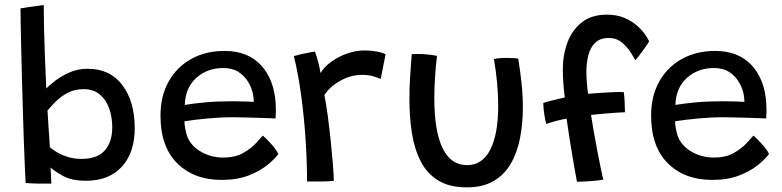

<svg xmlns="http://www.w3.org/2000/svg" viewBox="-20 -742 3200 786"><path d="M85 7Q84 -10.5 82 -52.2Q80 -94 78 -151.5Q76 -209 74 -275Q72 -341 70.2 -407.8Q68.5 -474.5 67 -534.2Q65.5 -594 64.8 -639.5Q64 -685 64 -707.5Q70.5 -709 97.8 -713Q125 -717 159 -721.5Q159 -685 160.2 -628.2Q161.5 -571.5 164 -506.5Q166.5 -441.5 169.5 -380Q179 -390 203.2 -409.2Q227.5 -428.5 262.5 -444.5Q297.5 -460.5 338.5 -460.5Q430.5 -460.5 481 -393.5Q531.5 -326.5 531.5 -217.5Q531.5 -117 478.8 -59.5Q426 -2 331.5 -2Q273.5 -2 237.2 -22.2Q201 -42.5 187 -56.5Q188 -42 189 -20.5Q190 1 190 9.5Q165.5 10 135.2 9.5Q105 9 85 7ZM184 -139.5Q192 -132 210 -120.8Q228 -109.5 254.5 -100.5Q281 -91.5 313.5 -91.5Q378.5 -91.5 409 -126.2Q439.5 -161 439.5 -221Q439.5 -263 426.8 -298.5Q414 -334 388.2 -355.5Q362.5 -377 322 -377Q285.5 -377 257.2 -362Q229 -347 208.5 -326.5Q188 -306 174.5 -289.5Q175 -283 176.2 -261.5Q177.5 -240 179.2 -214Q181 -188 182.5 -166.8Q184 -145.5 184 -139.5Z M1119.5 -111.5Q1106 -92.5 1075.8 -67.5Q1045.5 -42.5 998.5 -24Q951.5 -5.5 887 -5.5Q774 -5.5 705.5 -73.5Q637 -141.5 637 -268.5Q637 -349.5 670.8 -409Q704.5 -468.5 763.5 -501Q822.5 -533.5 899 -533.5Q994.5 -533.5 1048.5 -475Q1102.5 -416.5 1108.5 -318Q1110.5 -286.5 1108 -257Q1101.5 -257.5 1081.2 -258.2Q1061 -259 1034 -259.8Q1007 -260.5 979.8 -261.2Q952.5 -262 933 -262Q882.5 -262 829.2 -257Q776 -252 735 -245.5Q735.5 -232.5 737.5 -220Q739.5 -207.5 742.5 -196Q755 -150 798.2 -123.5Q841.5 -97 893.5 -97Q942.5 -97 975.5 -115.8Q1008.5 -134.5 1028 -156.2Q1047.5 -178 1056 -187Q1060.5 -183.5 1073.5 -170.5Q1086.5 -157.5 1100.2 -141Q1114 -124.5 1119.5 -111.5ZM736.5 -312.5Q772.5 -318.5 821.2 -323Q870 -327.5 932 -327.5Q964.5 -327.5 987 -326.5Q1009.5 -325.5 1019 -325Q1019 -341.5 1015 -360Q1009.5 -384.5 995 -408.2Q980.5 -432 955.8 -447.8Q931 -463.5 893.5 -463.5Q828.5 -463.5 783.5 -423Q738.5 -382.5 736.5 -312.5Z M1292 -443Q1307 -468 1335.8 -489Q1364.5 -510 1400.8 -522.8Q1437 -535.5 1473.5 -535.5Q1497 -535.5 1521 -531.2Q1545 -527 1558.5 -519.5L1538.5 -419Q1526.5 -424 1507.8 -429.8Q1489 -435.5 1461.5 -435.5Q1417 -435.5 1374.5 -412.2Q1332 -389 1308 -353Q1315 -318 1321.8 -267.5Q1328.5 -217 1334 -164Q1339.5 -111 1343 -67.2Q1346.5 -23.5 1346.5 -1.5Q1325 0.5 1294 1Q1263 1.5 1237 1Q1237 -77 1231.2 -167.2Q1225.5 -257.5 1213.5 -347.2Q1201.5 -437 1183 -512.5Q1196.5 -516.5 1214.8 -520.5Q1233 -524.5 1248.5 -527.5Q1264 -530.5 1269.5 -531Q1275.5 -514 1282.8 -487Q1290 -460 1292 -443Z M2002 -500Q2019.5 -505 2052.5 -505Q2064.5 -505 2078.8 -504.2Q2093 -503.5 2101.5 -502Q2109.5 -453.5 2115 -402.8Q2120.5 -352 2120.5 -303.5Q2120.5 -236.5 2109 -177Q2097.5 -117.5 2071.2 -72.2Q2045 -27 2000.8 -1Q1956.5 25 1891 25Q1819.5 25 1773.5 -3.5Q1727.5 -32 1702 -82Q1676.5 -132 1666.2 -197.5Q1656 -263 1656 -337.5Q1656 -382.5 1659 -429.2Q1662 -476 1665.5 -520.5Q1674 -521 1687.8 -521Q1701.5 -521 1713 -520.5Q1728.5 -519.5 1743.8 -517.5Q1759 -515.5 1769 -513Q1763.5 -468 1760.8 -424Q1758 -380 1758 -339Q1758 -206.5 1791.5 -136.2Q1825 -66 1892 -66Q1954.5 -66 1987 -129.2Q2019.5 -192.5 2019.5 -309.5Q2019.5 -354 2015 -402.8Q2010.5 -451.5 2002 -500Z M2342 2Q2341 -3.5 2336 -30.2Q2331 -57 2324.5 -95.8Q2318 -134.5 2311.2 -177Q2304.5 -219.5 2299.5 -256.5Q2282 -253.5 2257 -247Q2232 -240.5 2216.5 -234.5Q2211.5 -251 2208 -275Q2204.5 -299 2204 -320.5Q2210 -323 2228.8 -327.8Q2247.5 -332.5 2266.5 -337Q2285.5 -341.5 2292 -343Q2288.5 -371 2286.2 -400.8Q2284 -430.5 2284 -457Q2284 -517.5 2303.2 -568.8Q2322.5 -620 2362.5 -651Q2402.5 -682 2464 -682Q2505 -682 2535.2 -669.2Q2565.5 -656.5 2586.5 -638.2Q2607.5 -620 2620 -602Q2632.5 -584 2637.5 -573Q2631 -561.5 2619.8 -545.8Q2608.5 -530 2597.8 -515.8Q2587 -501.5 2581 -495.5Q2576 -505 2562.2 -527Q2548.5 -549 2526.2 -567.8Q2504 -586.5 2472 -586.5Q2436.5 -586.5 2416.5 -567Q2396.5 -547.5 2388.5 -515.8Q2380.5 -484 2380.5 -448Q2380.5 -428 2382.5 -402.5Q2384.5 -377 2387.5 -358Q2404 -359.5 2433 -361.5Q2462 -363.5 2490.2 -364.8Q2518.5 -366 2533.5 -365Q2536 -348.5 2537.2 -325Q2538.5 -301.5 2538.5 -282.5Q2533.5 -282.5 2509.5 -281Q2485.5 -279.5 2454.8 -277Q2424 -274.5 2399.5 -271.5Q2403.5 -244.5 2410.8 -203Q2418 -161.5 2426.2 -119.2Q2434.5 -77 2441 -45.5Q2447.5 -14 2450 -6.5Q2430 -3 2397 -0.5Q2364 2 2342 2Z M3128 -111.5Q3114.5 -92.5 3084.2 -67.5Q3054 -42.5 3007 -24Q2960 -5.5 2895.5 -5.5Q2782.5 -5.5 2714 -73.5Q2645.5 -141.5 2645.5 -268.5Q2645.5 -349.5 2679.2 -409Q2713 -468.5 2772 -501Q2831 -533.5 2907.5 -533.5Q3003 -533.5 3057 -475Q3111 -416.5 3117 -318Q3119 -286.5 3116.5 -257Q3110 -257.5 3089.8 -258.2Q3069.5 -259 3042.5 -259.8Q3015.5 -260.5 2988.2 -261.2Q2961 -262 2941.5 -262Q2891 -262 2837.8 -257Q2784.5 -252 2743.5 -245.5Q2744 -232.5 2746 -220Q2748 -207.5 2751 -196Q2763.5 -150 2806.8 -123.5Q2850 -97 2902 -97Q2951 -97 2984 -115.8Q3017 -134.5 3036.5 -156.2Q3056 -178 3064.5 -187Q3069 -183.5 3082 -170.5Q3095 -157.5 3108.8 -141Q3122.5 -124.5 3128 -111.5ZM2745 -312.5Q2781 -318.5 2829.8 -323Q2878.5 -327.5 2940.5 -327.5Q2973 -327.5 2995.5 -326.5Q3018 -325.5 3027.5 -325Q3027.5 -341.5 3023.5 -360Q3018 -384.5 3003.5 -408.2Q2989 -432 2964.2 -447.8Q2939.5 -463.5 2902 -463.5Q2837 -463.5 2792 -423Q2747 -382.5 2745 -312.5Z"/></svg>

Font: Grandstander
Style: Regular
Weight: 400
Designer: Tyler Finck
Foundry: Etcetera Type Co
Version: Version 1.200; ttfautohint (v1.8.3)